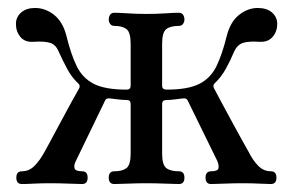

<svg xmlns="http://www.w3.org/2000/svg" viewBox="-20 -462 735 482"><path d="M35 0Q21 0 21 -16Q21 -32 35 -32Q53 -32 66.5 -45.5Q80 -59 92 -81Q96 -88 107.5 -109.5Q119 -131 133 -157Q147 -183 159.5 -206Q172 -229 178 -239Q183 -247 176 -253Q160 -268 149 -288.5Q138 -309 127 -333Q120 -350 105.5 -354.5Q91 -359 63 -357Q42 -356 31 -369.5Q20 -383 20 -402Q20 -419 33 -430.5Q46 -442 68 -442Q94 -442 116 -424.5Q138 -407 147 -371Q158 -326 172.5 -296Q187 -266 215.5 -251.5Q244 -237 298 -237Q308 -237 308 -247V-352Q308 -381 297.5 -389Q287 -397 267 -397Q260 -397 256.5 -402Q253 -407 253 -413Q253 -420 256.5 -425Q260 -430 267 -430Q277 -430 300.5 -428.5Q324 -427 348 -427Q372 -427 395 -428.5Q418 -430 429 -430Q436 -430 439.5 -425Q443 -420 443 -413Q443 -407 439.5 -402Q436 -397 429 -397Q408 -397 397.5 -389Q387 -381 387 -352V-247Q387 -237 398 -237Q452 -237 480.5 -251.5Q509 -266 523.5 -296Q538 -326 549 -371Q558 -407 580 -424.5Q602 -442 627 -442Q650 -442 663 -430.5Q676 -419 676 -402Q676 -383 664.5 -369.5Q653 -356 632 -357Q605 -359 590.5 -354.5Q576 -350 568 -333Q558 -309 546.5 -288.5Q535 -268 519 -253Q513 -247 518 -239Q523 -229 535.5 -206Q548 -183 562 -157Q576 -131 588 -109.5Q600 -88 604 -81Q615 -59 628.5 -45.5Q642 -32 660 -32Q674 -32 674 -16Q674 0 660 0Q650 0 631.5 -1Q613 -2 589 -2Q565 -2 542.5 -1Q520 0 510 0Q496 0 496 -16Q496 -32 510 -32Q527 -32 528.5 -40Q530 -48 525 -59L451 -210Q448 -216 440 -215Q429 -214 419 -212.5Q409 -211 398 -211Q387 -211 387 -201V-77Q387 -48 397.5 -40Q408 -32 429 -32Q443 -32 443 -16Q443 0 429 0Q418 0 395 -1Q372 -2 348 -2Q324 -2 300.5 -1Q277 0 267 0Q253 0 253 -16Q253 -32 267 -32Q287 -32 297.5 -40Q308 -48 308 -77V-201Q308 -211 298 -211Q287 -211 276.5 -212.5Q266 -214 255 -215Q247 -216 244 -210L171 -59Q165 -48 167 -40Q169 -32 186 -32Q200 -32 200 -16Q200 0 186 0Q176 0 153 -1Q130 -2 106 -2Q83 -2 64.5 -1Q46 0 35 0Z"/></svg>

Font: TsukuhouMincho
Style: Regular
Weight: 400
Designer: Iose
Foundry: Typographish
Version: Version 1.001; ttfautohint (v1.8.3)